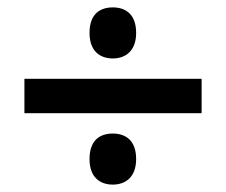

<svg xmlns="http://www.w3.org/2000/svg" viewBox="-20 -612 612 519"><path d="M222 -523C222 -474 250 -454 285 -454C319 -454 348 -474 348 -523C348 -574 319 -592 285 -592C250 -592 222 -574 222 -523ZM46 -306H525V-399H46ZM222 -182C222 -133 250 -113 285 -113C319 -113 348 -133 348 -182C348 -233 319 -251 285 -251C250 -251 222 -233 222 -182Z"/></svg>

Font: Noto Sans Sinhala SemiBold
Style: Regular
Weight: 600
Designer: Jelle Bosma - Monotype Design Team
Foundry: Monotype Imaging Inc.
Version: Version 2.006